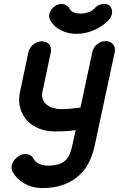

<svg xmlns="http://www.w3.org/2000/svg" viewBox="-20 -948 604 976"><path d="M389 -879Q411 -879 431.5 -886.5Q452 -894 467 -912Q486 -928 509 -928Q528 -928 539 -918Q553 -900 549 -877Q545 -860 529 -842Q497 -811 455 -793.5Q413 -776 368 -776Q327 -776 292 -793Q257 -810 237 -842Q227 -860 231 -877Q236 -900 259 -917Q268 -923 276.5 -925.5Q285 -928 293 -928Q315 -928 331 -909Q337 -893 353 -886Q369 -879 389 -879ZM462 -211Q453 -167 434.5 -127.5Q416 -88 384 -58Q352 -28 305.5 -10Q259 8 194 8Q146 8 107 -13.5Q68 -35 45 -72Q36 -91 40 -108Q45 -130 65.5 -147.5Q86 -165 109 -165Q136 -165 148 -144Q159 -125 178 -115.5Q197 -106 220 -106Q252 -106 274 -112Q296 -118 310.5 -130.5Q325 -143 333.5 -163Q342 -183 348 -211L365 -287Q336 -282 308 -281Q280 -280 257 -280Q215 -280 178.5 -294.5Q142 -309 117.5 -335.5Q93 -362 82.5 -399.5Q72 -437 82 -482L124 -681Q129 -706 149.5 -722Q170 -738 193 -738Q218 -738 230.5 -722Q243 -706 238 -681L196 -483Q191 -460 197.5 -443Q204 -426 218.5 -415Q233 -404 252.5 -398.5Q272 -393 293 -393Q316 -393 343 -396Q370 -399 389 -401L449 -682Q454 -707 473.5 -723Q493 -739 518 -739Q541 -739 554.5 -723Q568 -707 563 -682Z"/></svg>

Font: VDS
Style: Bold Italic
Weight: 700
Designer: artmaker
Foundry: artmaker
Version: Version 1.000 2009 initial release